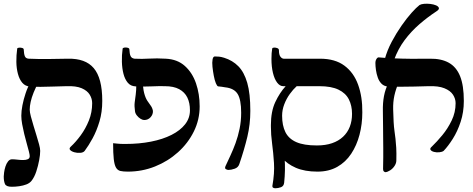

<svg xmlns="http://www.w3.org/2000/svg" viewBox="-44 -906 2528 1027"><path d="M409 -99Q402 -90 386 -88.5Q370 -87 354 -91.5Q338 -96 331 -104Q324 -112 335 -122Q362 -147 388 -182.5Q414 -218 431.5 -261.5Q449 -305 449 -354Q449 -378 436 -399.5Q423 -421 393 -434Q363 -447 311 -445Q273 -444 239.5 -443Q206 -442 175.5 -441.5Q145 -441 116 -443Q91 -445 75.5 -463Q60 -481 52 -510.5Q44 -540 43.5 -575Q43 -610 48 -646Q49 -650 57.5 -651Q66 -652 74.5 -649.5Q83 -647 83 -641Q84 -617 89 -605Q94 -593 110 -592Q135 -591 161 -590.5Q187 -590 224 -590.5Q261 -591 319 -592Q366 -593 400.5 -580.5Q435 -568 457.5 -541.5Q480 -515 491.5 -471.5Q503 -428 503 -366Q503 -306 488 -256Q473 -206 451.5 -166.5Q430 -127 409 -99ZM19 93Q-11 93 -17.5 78Q-24 63 -24 38Q-24 31 -22 16Q-20 1 -15 -15Q-10 -31 -1 -42.5Q8 -54 20 -54Q33 -54 49 -52Q65 -50 80 -50Q95 -50 105 -54.5Q115 -59 115 -71Q115 -78 110.5 -96Q106 -114 99 -138.5Q92 -163 85.5 -190Q79 -217 74.5 -242Q70 -267 70 -287Q70 -312 76 -343Q82 -374 93 -407Q104 -440 120 -468L164 -469Q147 -439 136 -411.5Q125 -384 120 -361Q115 -338 115 -320Q115 -306 121 -283.5Q127 -261 135 -234.5Q143 -208 151 -182Q159 -156 165 -134Q171 -112 171 -99Q171 -79 165.5 -49Q160 -19 150 11.5Q140 42 124 62Q114 74 97 80.5Q80 87 59.5 90Q39 93 19 93Z M720 -480Q720 -435 727 -408.5Q734 -382 744 -367Q754 -352 762.5 -340.5Q771 -329 774 -313Q775 -294 761.5 -279Q748 -264 727 -264Q719 -264 708 -270.5Q697 -277 688 -288.5Q679 -300 678 -312Q674 -339 676.5 -358.5Q679 -378 682 -400Q685 -422 685 -453ZM640 12Q615 12 600 8.5Q585 5 576.5 -9.5Q568 -24 564.5 -55Q561 -86 561 -140Q575 -139 586 -137.5Q597 -136 626 -136Q701 -136 764 -148.5Q827 -161 873.5 -184.5Q920 -208 946 -241Q972 -274 972 -316Q972 -356 958 -384.5Q944 -413 914.5 -429Q885 -445 838 -445Q810 -446 766.5 -444Q723 -442 681 -444Q655 -445 639.5 -463.5Q624 -482 616.5 -511Q609 -540 608 -575.5Q607 -611 612 -646Q613 -650 621.5 -651.5Q630 -653 639 -650.5Q648 -648 648 -642Q649 -618 654.5 -606Q660 -594 676 -592Q715 -590 754.5 -592.5Q794 -595 843 -592Q905 -589 945 -553Q985 -517 1004.5 -460Q1024 -403 1024 -337Q1024 -266 993 -203Q962 -140 908 -91.5Q854 -43 785 -15.5Q716 12 640 12Z M1178 3Q1172 3 1164.5 -1Q1157 -5 1162 -17Q1174 -43 1188.5 -74Q1203 -105 1216 -140.5Q1229 -176 1237.5 -217Q1246 -258 1246 -303Q1246 -373 1227 -403.5Q1208 -434 1160 -439Q1151 -441 1141.5 -442Q1132 -443 1123 -444Q1117 -445 1110.5 -461Q1104 -477 1099.5 -501Q1095 -525 1092.5 -548.5Q1090 -572 1093 -588Q1096 -604 1105 -604Q1116 -604 1127.5 -603Q1139 -602 1155 -597Q1200 -583 1231 -551.5Q1262 -520 1278.5 -463Q1295 -406 1295 -313Q1295 -241 1279 -174Q1263 -107 1236 -28Q1230 -10 1211 -3.5Q1192 3 1178 3Z M1458 -259Q1459 -230 1466.5 -177Q1474 -124 1478.5 -59.5Q1483 5 1476 71Q1474 90 1458.5 95.5Q1443 101 1429 101Q1422 101 1417 98Q1412 95 1413 88Q1425 21 1421.5 -34Q1418 -89 1411.5 -137.5Q1405 -186 1405 -230ZM1654 12Q1586 12 1538.5 -8.5Q1491 -29 1461.5 -64.5Q1432 -100 1418.5 -144.5Q1405 -189 1405 -236Q1405 -310 1428.5 -360Q1452 -410 1484 -445H1471Q1453 -445 1438.5 -464Q1424 -483 1416 -516Q1408 -549 1408 -591Q1408 -610 1409 -621.5Q1410 -633 1412 -646Q1413 -651 1422 -651.5Q1431 -652 1439.5 -648.5Q1448 -645 1448 -637Q1448 -614 1455.5 -603.5Q1463 -593 1473 -592Q1522 -592 1572 -592Q1622 -592 1668 -592Q1748 -592 1798 -555Q1848 -518 1871.5 -453Q1895 -388 1894 -305Q1894 -242 1879 -185Q1864 -128 1834.5 -83.5Q1805 -39 1760 -13.5Q1715 12 1654 12ZM1651 -128Q1697 -128 1732 -140Q1767 -152 1791 -174.5Q1815 -197 1827 -228Q1839 -259 1839 -297Q1839 -341 1822 -374.5Q1805 -408 1766.5 -426.5Q1728 -445 1664 -445H1543Q1524 -428 1506 -403Q1488 -378 1476.5 -348Q1465 -318 1465 -287Q1465 -235 1482.5 -199.5Q1500 -164 1540.5 -146Q1581 -128 1651 -128Z M2329 -99Q2321 -93 2306 -91.5Q2291 -90 2277.5 -93.5Q2264 -97 2259 -104.5Q2254 -112 2266 -122Q2293 -148 2322 -183Q2351 -218 2372 -261.5Q2393 -305 2393 -354Q2393 -378 2379 -399.5Q2365 -421 2333 -434Q2301 -447 2247 -445Q2212 -444 2172.5 -443Q2133 -442 2096.5 -442Q2060 -442 2031 -443Q2010 -445 1997 -458Q1984 -471 1977 -490.5Q1970 -510 1967 -531Q1964 -552 1964 -569Q1964 -582 1970 -591Q1976 -600 1982 -599Q2015 -596 2060.5 -594Q2106 -592 2157.5 -591.5Q2209 -591 2255 -592Q2316 -593 2356.5 -570.5Q2397 -548 2417 -498.5Q2437 -449 2437 -366Q2437 -306 2420 -254.5Q2403 -203 2378 -163.5Q2353 -124 2329 -99ZM2018 15Q2014 15 2009.5 11Q2005 7 2005 -2Q2006 -38 2006 -64.5Q2006 -91 2006 -114.5Q2006 -138 2005.5 -164.5Q2005 -191 2005 -226.5Q2005 -262 2004 -312Q2003 -356 2010 -392.5Q2017 -429 2034 -463H2088Q2073 -429 2065.5 -394.5Q2058 -360 2059 -321Q2060 -281 2061.5 -254Q2063 -227 2066 -206Q2069 -185 2071.5 -163.5Q2074 -142 2075.5 -115Q2077 -88 2076 -48Q2076 -33 2066.5 -18.5Q2057 -4 2043 5Q2029 14 2018 15ZM2064 -586 2014 -589Q2027 -637 2051.5 -683Q2076 -729 2104 -769Q2132 -809 2157.5 -837.5Q2183 -866 2200 -879Q2208 -884 2224 -885.5Q2240 -887 2257.5 -885Q2275 -883 2288 -877.5Q2301 -872 2303.5 -863.5Q2306 -855 2290 -845Q2244 -815 2199.5 -776.5Q2155 -738 2120 -691Q2085 -644 2064 -586Z"/></svg>

Font: Noto Rashi Hebrew SemiBold
Style: Regular
Weight: 600
Version: Version 1.006